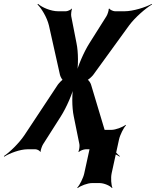

<svg xmlns="http://www.w3.org/2000/svg" viewBox="-69 -769 803 989"><path d="M325 -547 298 -685C296 -694 299 -717 302 -723L301 -725C297 -719 279 -711 271 -711H230C193 -711 147 -731 127 -749L124 -746C144 -727 173 -680 183 -638L240 -383C242 -375 251 -356 257 -356L258 -360C252 -360 235 -341 229 -333L57 -73C29 -31 -21 17 -49 35L-47 38C-19 20 35 0 72 0H114C122 0 137 7 138 14L140 12C140 5 147 -17 153 -26L244 -169C274 -216 305 -289 314 -329H310C301 -289 301 -216 311 -169L340 -26C342 -17 339 5 335 12L337 14C343 7 363 0 372 0H422C466 0 522 20 547 38L548 35C524 17 491 -31 478 -73L400 -333C398 -341 386 -360 379 -360L378 -356C385 -356 405 -375 411 -383L596 -638C627 -680 682 -727 714 -746L713 -749C680 -731 616 -711 573 -711H523C514 -711 497 -719 494 -725L491 -723C492 -717 485 -694 479 -685L392 -547C362 -500 331 -426 322 -385H326C335 -426 335 -500 325 -547ZM506 124 544 -50C549 -74 568 -111 580 -124L578 -126C563 -114 527 -100 504 -100H465C442 -100 410 -114 401 -126L399 -124C405 -111 408 -74 403 -50L365 124C360 148 341 185 329 198L331 200C346 188 382 174 405 174H444C467 174 499 188 508 200L510 198C504 185 501 148 506 124Z"/></svg>

Font: Asimov
Style: EdgeExtremeIt
Weight: 500
Designer: Google
Version: Version 2.000980: 2014